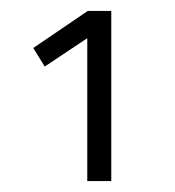

<svg xmlns="http://www.w3.org/2000/svg" viewBox="-20 -810 320 352"><path d="M140 -478V-740L62 -688L41 -722L141 -790H184V-478Z"/></svg>

Font: Cairo Play Light
Style: Regular
Weight: 300
Version: Version 3.119